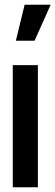

<svg xmlns="http://www.w3.org/2000/svg" viewBox="-20 -791 234 811"><path d="M47 -619 84 -771H194L126 -619ZM34 0V-516H140V0Z"/></svg>

Font: Stick No Bills ExtraLight
Style: Bold
Weight: 700
Version: Version 2.000